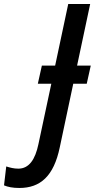

<svg xmlns="http://www.w3.org/2000/svg" viewBox="-169 -734 471 954"><path d="M-73 200C31 200 98 142 128 -2L195 -318H262L282 -408H214L279 -714H170L105 -408H39L19 -318H86L22 -18C6 59 -25 104 -78 104C-100 104 -119 99 -138 93L-149 187C-130 195 -106 200 -73 200Z"/></svg>

Font: Noto Sans Display SemiCondensed Medium
Style: Italic
Weight: 500
Width: 4
Italic angle: -12°
Designer: Monotype Design Team
Foundry: Monotype Imaging Inc.
Version: Version 1.900